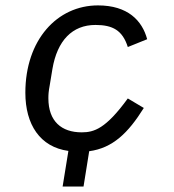

<svg xmlns="http://www.w3.org/2000/svg" viewBox="-20 -548 640 708"><path d="M232.2 8.5 210.9 139.9H288L308.9 9.6C395.6 -2.1 452.4 -57.2 510.3 -149.9L451.3 -185C370 -73.2 327.1 -60 281.2 -60C207 -60 158.4 -100.5 158.4 -185.7C158.4 -199.2 159.1 -210.9 163.4 -233.7L173.3 -293.7C191.1 -398.4 246.4 -456 332 -456C395.2 -456 431.8 -436.4 451.3 -374.6L522.7 -403.4C504.3 -472.3 451 -528.1 341.3 -528.1C191.1 -528.1 73.5 -401.3 73.5 -206C73.5 -89.1 127.5 -5.7 232.2 8.5Z"/></svg>

Font: Margiela Mono Italic Text It
Style: Regular
Weight: 400
Designer: Mike Abbink, Paul van der Laan, Pieter van Rosmalen
Foundry: Bold Monday
Version: Version 2.003 2021